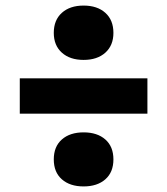

<svg xmlns="http://www.w3.org/2000/svg" viewBox="-20 -697 600 689"><path d="M387 -579Q387 -534 358 -508Q329 -482 280 -482Q231 -482 202 -508Q173 -534 173 -579Q173 -625 202 -651Q231 -677 280 -677Q329 -677 358 -651Q387 -625 387 -579ZM387 -125Q387 -79 358 -53.5Q329 -28 280 -28Q231 -28 202 -53.5Q173 -79 173 -125Q173 -171 202 -196.5Q231 -222 280 -222Q329 -222 358 -196.5Q387 -171 387 -125ZM509 -416V-289H51V-416Z"/></svg>

Font: Roboto Serif ExtraBold
Style: Regular
Weight: 800
Designer: Greg Gazdowicz
Foundry: Commercial Type
Version: Version 1.008